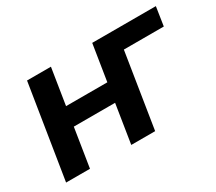

<svg xmlns="http://www.w3.org/2000/svg" viewBox="-97 -680 978 870"><g transform="rotate(-30 392.0 -244.5)"><path d="M32 0 110 -489H235L205 -300H421L451 -489H784L769 -391H560L498 0H373L405 -202H189L157 0Z"/></g></svg>

Font: Nunito Sans
Style: Bold Italic
Weight: 700
Italic angle: -9°
Designer: Vernon Adams
Foundry: Vernon Adams
Version: Version 3.006; ttfautohint (v1.8.3)